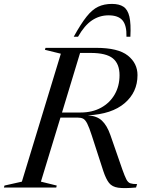

<svg xmlns="http://www.w3.org/2000/svg" viewBox="-59 -960 758 983"><path d="M150.5 -30 231.5 -10 229 0H-39L-36 -10L53 -30L252.5 -685L171 -705L174 -715H433Q546 -715 595.5 -675.5Q645 -636 645 -575.5Q645 -488 579.2 -431.8Q513.5 -375.5 391 -369.5Q437.5 -366.5 463.2 -342Q489 -317.5 506 -269L567.5 -92Q580 -57 588.2 -41.2Q596.5 -25.5 608.5 -21.5Q620.5 -17.5 643 -17.5L637.5 0Q577.5 5.5 546.2 1Q515 -3.5 499.2 -23.5Q483.5 -43.5 470 -84L411 -266Q397.5 -308 387.5 -327.5Q377.5 -347 366.5 -352.5Q355.5 -358 337.5 -358H250.5ZM353.5 -384Q413.5 -384 458.2 -408.5Q503 -433 528 -476.2Q553 -519.5 553 -575Q553 -633 519 -661Q485 -689 405 -689H351L258.5 -384ZM496.5 -881.5Q450.5 -881.5 412 -855.8Q373.5 -830 340.5 -772H318.5Q355 -838 384 -874.5Q413 -911 443.5 -925.5Q474 -940 514 -940Q551.5 -940 573.2 -925.5Q595 -911 603.5 -874.8Q612 -838.5 608.5 -772H588.5Q590 -830 568.2 -855.8Q546.5 -881.5 496.5 -881.5Z"/></svg>

Font: Newsreader 72pt
Style: Italic
Weight: 400
Italic angle: -17°
Designer: Hugues Gentile
Foundry: Production Type
Version: Version 1.003; ttfautohint (v1.8.3)